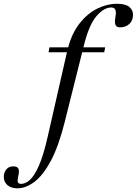

<svg xmlns="http://www.w3.org/2000/svg" viewBox="-190 -762 722 1014"><path d="M152 -118.5Q120 9.5 78.8 86.8Q37.5 164 -8 198.2Q-53.5 232.5 -97.5 232.5Q-132 232.5 -151 215.5Q-170 198.5 -170 171Q-170 149 -156.8 132.8Q-143.5 116.5 -120 116.5Q-100 116.5 -93.5 127.2Q-87 138 -93 165.5Q-99 193 -95.2 201Q-91.5 209 -78.5 209Q-55 209 -31.2 187.2Q-7.5 165.5 16.2 111.2Q40 57 62 -40.5L163.5 -486H66.5L71 -512H170Q191 -589.5 232 -640.5Q273 -691.5 324.2 -716.8Q375.5 -742 428 -742Q473 -742 492.8 -725.5Q512.5 -709 512.5 -684Q512.5 -653.5 493 -635.5Q473.5 -617.5 444 -617.5Q425 -617.5 419.8 -630.8Q414.5 -644 419.5 -671.5Q424.5 -699.5 419 -711Q413.5 -722.5 397.5 -722.5Q359 -722.5 320 -677.5Q281 -632.5 254.5 -528L250.5 -512H365.5L360.5 -486H244Z"/></svg>

Font: Newsreader Display
Style: Italic
Weight: 400
Italic angle: -17°
Designer: Hugues Gentile
Foundry: Production Type
Version: Version 1.001